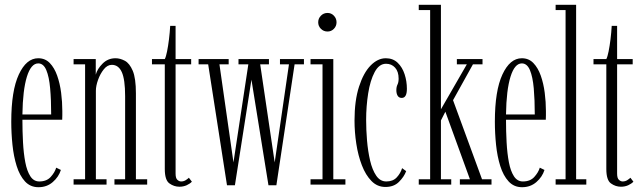

<svg xmlns="http://www.w3.org/2000/svg" viewBox="-20 -770 2681 801"><path d="M140.5 11Q106.5 11 84.2 -13.2Q62 -37.5 49.5 -77.5Q37 -117.5 32 -165.8Q27 -214 27 -262.5Q27 -391.5 58.5 -459.2Q90 -527 139.5 -527Q168.5 -527 187.8 -507Q207 -487 218.5 -454.5Q230 -422 235 -383.2Q240 -344.5 240 -307Q240 -297.5 240 -288.5Q240 -279.5 239.5 -270.5H73.5Q73.5 -222 76 -176Q78.5 -130 85.5 -93.2Q92.5 -56.5 106.5 -34.8Q120.5 -13 144 -13Q174.5 -13 191.5 -31.8Q208.5 -50.5 214.5 -70.5L234 -61Q225 -32 200.2 -10.5Q175.5 11 140.5 11ZM139.5 -505.5Q109.5 -505.5 92.2 -450Q75 -394.5 73.5 -292.5H193.5Q193.5 -353 189.2 -401.2Q185 -449.5 173.2 -477.5Q161.5 -505.5 139.5 -505.5Z M287 0V-22H335V-501.5H287V-523.5H379.5V-458.5Q385.5 -482 407.8 -504.5Q430 -527 462 -527Q481 -527 500.8 -516.5Q520.5 -506 533.8 -474.8Q547 -443.5 547 -380.5V-22H594V0H457.5V-22H502V-368.5Q502 -438.5 488.2 -469Q474.5 -499.5 446.5 -499.5Q428 -499.5 413 -480.8Q398 -462 389 -436.8Q380 -411.5 380 -391.5V-22H424.5V0Z M728.5 9Q706 9 686.8 -4.8Q667.5 -18.5 667.5 -65V-501.5H614V-523.5H667.5Q672.5 -533 677 -555.5Q681.5 -578 685 -606.2Q688.5 -634.5 690 -662H712.5V-523.5H777.5V-501.5H712.5V-46Q712.5 -26.5 720 -19.8Q727.5 -13 735.5 -13Q746.5 -13 755 -18.5Q763.5 -24 768 -28.5L780.5 -12Q772.5 -3.5 758.8 2.8Q745 9 728.5 9Z M927 3 848.5 -501.5H808.5V-523.5H934V-501.5H895.5L954 -92.5L1016 -501.5H975V-523.5H1102V-501.5H1065.5L1126 -92.5L1185.5 -501.5H1148V-523.5H1248V-501.5H1209L1133 3H1100L1029 -437.5L960 3Z M1346.5 -638.5Q1330 -638.5 1318.8 -649.8Q1307.5 -661 1307.5 -677Q1307.5 -693 1318.8 -704.5Q1330 -716 1346.5 -716Q1362 -716 1373 -704.5Q1384 -693 1384 -677Q1384 -661 1373 -649.8Q1362 -638.5 1346.5 -638.5ZM1275.5 0V-22H1325.5V-501.5H1275.5V-523.5H1370.5V-22H1421V0Z M1588 10Q1554 10 1529.8 -14.8Q1505.5 -39.5 1489.8 -80.2Q1474 -121 1466.5 -170Q1459 -219 1459 -267Q1459 -350.5 1477.8 -408.5Q1496.5 -466.5 1526.2 -496.8Q1556 -527 1589.5 -527Q1619.5 -527 1639 -508.2Q1658.5 -489.5 1668 -460.2Q1677.5 -431 1677.5 -399.5Q1677.5 -361.5 1656 -361.5Q1644.5 -361.5 1639 -370.5Q1633.5 -379.5 1633.5 -393.5Q1633.5 -407.5 1638.2 -417Q1643 -426.5 1643 -442Q1643 -471.5 1628.2 -487.8Q1613.5 -504 1590.5 -504Q1561.5 -504 1543 -469.2Q1524.5 -434.5 1516 -380.5Q1507.5 -326.5 1507.5 -269.5Q1507.5 -228.5 1511.2 -183.8Q1515 -139 1524 -100.2Q1533 -61.5 1549.5 -37.2Q1566 -13 1591.5 -13Q1619.5 -13 1635.2 -30Q1651 -47 1657.5 -68.5L1674.5 -56Q1665.5 -32 1644.2 -11Q1623 10 1588 10Z M1727 0V-22H1774.5V-728H1727V-750H1819.5V-314L1927.5 -501.5H1886V-523.5H1993V-501.5H1953L1870 -352L1991 -22H2030.5V0H1898.5V-22H1940.5L1838 -304L1819.5 -267.5V-22H1862.5V0Z M2158 11Q2124 11 2101.8 -13.2Q2079.5 -37.5 2067 -77.5Q2054.5 -117.5 2049.5 -165.8Q2044.5 -214 2044.5 -262.5Q2044.5 -391.5 2076 -459.2Q2107.5 -527 2157 -527Q2186 -527 2205.2 -507Q2224.5 -487 2236 -454.5Q2247.5 -422 2252.5 -383.2Q2257.5 -344.5 2257.5 -307Q2257.5 -297.5 2257.5 -288.5Q2257.5 -279.5 2257 -270.5H2091Q2091 -222 2093.5 -176Q2096 -130 2103 -93.2Q2110 -56.5 2124 -34.8Q2138 -13 2161.5 -13Q2192 -13 2209 -31.8Q2226 -50.5 2232 -70.5L2251.5 -61Q2242.5 -32 2217.8 -10.5Q2193 11 2158 11ZM2157 -505.5Q2127 -505.5 2109.8 -450Q2092.5 -394.5 2091 -292.5H2211Q2211 -353 2206.8 -401.2Q2202.5 -449.5 2190.8 -477.5Q2179 -505.5 2157 -505.5Z M2298 0V-22H2339.5V-728H2298V-750H2383.5V-22H2426V0Z M2570.5 9Q2548 9 2528.8 -4.8Q2509.5 -18.5 2509.5 -65V-501.5H2456V-523.5H2509.5Q2514.5 -533 2519 -555.5Q2523.5 -578 2527 -606.2Q2530.5 -634.5 2532 -662H2554.5V-523.5H2619.5V-501.5H2554.5V-46Q2554.5 -26.5 2562 -19.8Q2569.5 -13 2577.5 -13Q2588.5 -13 2597 -18.5Q2605.5 -24 2610 -28.5L2622.5 -12Q2614.5 -3.5 2600.8 2.8Q2587 9 2570.5 9Z"/></svg>

Font: Imbue 50pt ExtraLight
Style: Regular
Weight: 200
Designer: Tyler Finck
Foundry: Etcetera Type Company
Version: Version 1.102; ttfautohint (v1.8.3)